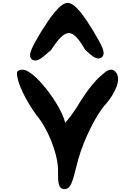

<svg xmlns="http://www.w3.org/2000/svg" viewBox="-20 -1308 948 1324"><path d="M97 -803C97 -737 157 -617 232 -513C306 -428 375 -259 380 -146C383 -85 369 -2 427 -4C479 -6 487 -95 519 -207C560 -354 651 -530 712 -593C771 -662 822 -763 777 -812C748 -847 709 -816 686 -794C642 -759 589 -695 537 -613C494 -540 455 -488 429 -462C406 -576 211 -841 129 -827C102 -825 97 -812 97 -803ZM264 -1090C217 -1007 157 -921 205 -895C244 -876 284 -924 332 -963C434 -1119 478 -1118 567 -965C598 -939 649 -880 685 -916C714 -949 671 -1010 626 -1090C568 -1184 501 -1288 447 -1288C393 -1288 324 -1185 264 -1090Z"/></svg>

Font: Venom Sans
Style: Bd
Weight: 700
Version: Version 1.001